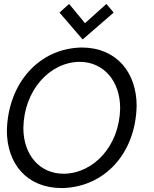

<svg xmlns="http://www.w3.org/2000/svg" viewBox="-20 -948 782 978"><path d="M401 -747 559 -884 522 -928 413 -830 332 -928 283 -884ZM305 -63C180 -63 99 -161 99 -296C102 -487 232 -631 385 -633C510 -633 592 -533 592 -397C589 -206 458 -65 305 -63ZM15 -283C15 -114 117 10 295 10C513 6 671 -167 676 -409C676 -578 574 -706 396 -706C178 -702 21 -524 15 -283Z"/></svg>

Font: Cantarell
Style: Oblique
Weight: 400
Italic angle: -8°
Designer: Dave Crossland
Version: Version 0.024